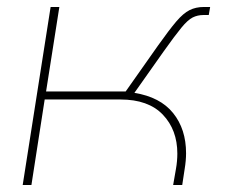

<svg xmlns="http://www.w3.org/2000/svg" viewBox="-20 -530 660 550"><path d="M45 0 125 -510H150L112 -268H340L433 -400Q465 -445 485 -468.5Q505 -492 523 -501Q541 -510 564 -510H582L578 -487H563Q546 -487 532 -480Q518 -473 499.5 -450.5Q481 -428 449 -383L365 -264Q439 -252 476 -206Q513 -160 513 -91Q513 -81 512 -69.5Q511 -58 509 -46L502 0H476L484 -46Q486 -57 487 -68.5Q488 -80 488 -90Q488 -158 446.5 -201.5Q405 -245 325 -245H108L70 0Z"/></svg>

Font: MuseoModerno Thin Thin
Style: Italic
Weight: 250
Italic angle: -9°
Version: Version 1.003